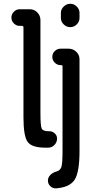

<svg xmlns="http://www.w3.org/2000/svg" viewBox="-20 -780 540 1027"><path d="M405.3 -710.9V-683.6Q405.3 -664.1 390.6 -649.4Q376 -634.8 356 -634.8Q335.9 -634.8 320.8 -649.4Q305.7 -664.1 305.7 -683.6V-710.9Q305.7 -730.5 320.8 -745.1Q335.9 -759.8 356 -759.8Q376 -759.8 390.6 -745.1Q405.3 -730.5 405.3 -710.9ZM281.2 137.7Q303.7 131.8 309.1 110.4Q314.5 88.9 314.5 27.3V-424.8Q314.5 -431.6 306.6 -431.6H303.7Q286.1 -431.6 272.9 -444.8Q259.8 -458 259.8 -476.1Q259.8 -494.1 272.9 -506.8Q286.1 -519.5 303.7 -519.5H347.7Q371.1 -519.5 388.2 -502.9Q405.3 -486.3 405.3 -462.9V27.3Q405.3 140.6 379.4 181.2Q353.5 221.7 280.3 227.5Q262.7 228.5 249.5 216.3Q236.3 204.1 236.3 185.5Q236.3 168.9 249.5 155.8Q262.7 142.6 281.2 137.7ZM85 -641.6Q67.4 -641.6 54.2 -654.8Q41 -668 41 -686Q41 -704.1 54.2 -717.3Q67.4 -730.5 85 -730.5H139.6Q163.1 -730.5 179.7 -713.4Q196.3 -696.3 196.3 -672.9V-176.8Q196.3 -106.4 203.1 -92.3Q210 -78.1 239.3 -78.1H241.2Q258.8 -79.1 272 -67.4Q285.2 -55.7 285.2 -39.1Q285.2 -19.5 272 -5.4Q258.8 8.8 240.2 9.8H221.7Q150.4 9.8 127.9 -21Q105.5 -51.8 105.5 -152.3V-633.8Q105.5 -641.6 96.7 -641.6Z"/></svg>

Font: Rounded Mgen+ 2m medium
Style: Regular
Weight: 500
Designer: [Source Han Sans]
Ryoko NISHIZUKA  (kana & ideographs); Paul D. Hunt (Latin, Greek & Cyrillic); Wenlong ZHANG  (bopomofo
Version: Version 1.059.20150602